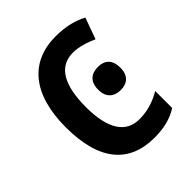

<svg xmlns="http://www.w3.org/2000/svg" viewBox="-163 -651 760 760"><g transform="rotate(-45 217.0 -270.5)"><path d="M265 10C318 10 361 -1 397 -24V-119C359 -97 320 -84 274 -84C198 -84 158 -146 158 -268C158 -393 197 -457 274 -457C306 -457 341 -446 375 -431L407 -520C373 -539 327 -551 271 -551C129 -551 45 -453 45 -268C45 -78 125 10 265 10ZM304 -347C266 -347 241 -327 241 -282C241 -238 267 -218 304 -218C340 -218 365 -238 365 -282C365 -327 341 -347 304 -347Z"/></g></svg>

Font: Noto Sans UI SemiCondensed Medium
Style: Regular
Weight: 500
Width: 4
Designer: Monotype Design Team
Foundry: Monotype Imaging Inc.
Version: Version 1.901